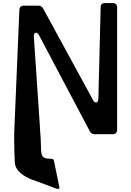

<svg xmlns="http://www.w3.org/2000/svg" viewBox="-20 -880 861 1259"><path d="M719 -860H669C650 -860 640 -851 640 -832L625 -232C624 -204 604 -199 590 -224L264 -822C257 -837 246 -843 230 -843H136C118 -843 108 -833 107 -814L75 -53C72 -4 72 71 77 187C83 270 213 306 221 309L350 357C361 361 371 358 370 351L335 180C333 170 333 161 313 161C227 161 258 123 243 -22V-29L202 -640C201 -669 221 -675 236 -649L568 -21C575 -6 586 0 602 0H719C737 0 748 -11 748 -28V-832C748 -850 738 -860 719 -860Z"/></svg>

Font: OpenDyslexic3
Style: Regular
Weight: 400
Designer: Abelardo Gonzalez
Version: Version 3.001;PS 003.001;hotconv 1.0.88;makeotf.lib2.5.64775